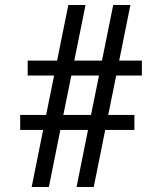

<svg xmlns="http://www.w3.org/2000/svg" viewBox="-20 -750 650 770"><path d="M503 -730 458 -507H549V-447H446L414 -289H519V-229H402L356 0H287L333 -229H222L176 0H107L153 -229H61V-289H165L197 -447H91V-507H209L254 -730H323L278 -507H389L434 -730ZM234 -289H345L377 -447H266Z"/></svg>

Font: Nacelle
Style: Regular
Weight: 400
Designer: Sora Sagano
Foundry: Sora Sagano
Version: Version 1.000;FEAKit 1.0